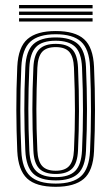

<svg xmlns="http://www.w3.org/2000/svg" viewBox="-20 -730 440 758"><path d="M200 7.5Q122 7.5 87 -25.4Q52 -58.2 48.2 -133Q44.8 -212.8 44.5 -294.8Q44.2 -376.8 48.2 -466.8Q52 -544.5 88.8 -576Q125.5 -607.5 200 -607.5Q276.2 -607.5 312 -575.2Q347.8 -543 351.2 -466.2Q355 -381.5 355 -296.9Q355 -212.2 351.2 -133Q347.5 -55 310.6 -23.8Q273.8 7.5 200 7.5ZM200 -5.2Q267.8 -5.2 299.9 -34.5Q332 -63.8 335.5 -134Q339 -208 339.2 -291Q339.5 -374 335.5 -465.8Q332.2 -536.2 300 -565.5Q267.8 -594.8 200 -594.8Q131.8 -594.8 99.6 -565.2Q67.5 -535.8 64.2 -465.8Q60 -373 60.2 -293Q60.5 -213 64.2 -134Q67.2 -64.5 99.2 -34.9Q131.2 -5.2 200 -5.2ZM200 -17.8Q138.2 -17.8 110.6 -45.1Q83 -72.5 80 -134.8Q76.2 -216.5 76 -295.5Q75.8 -374.5 80 -464.8Q83 -529 111.6 -555.6Q140.2 -582.2 200 -582.2Q259.2 -582.2 288 -555.9Q316.8 -529.5 319.5 -465.2Q323.2 -380.5 323.4 -299.8Q323.5 -219 319.5 -134.8Q316.5 -71 288 -44.4Q259.5 -17.8 200 -17.8ZM200 -30.8Q252.8 -30.8 276.9 -55.1Q301 -79.5 303.8 -136Q307.5 -215.2 307.6 -293.5Q307.8 -371.8 303.8 -464Q301.2 -522.5 276 -545.9Q250.8 -569.2 200 -569.2Q146.2 -569.2 122.4 -544.6Q98.5 -520 95.8 -463.8Q92 -378.8 91.9 -300.6Q91.8 -222.5 95.8 -135.2Q98.5 -78.2 123.1 -54.5Q147.8 -30.8 200 -30.8ZM200 -43.2Q155.2 -43.2 134.6 -64.8Q114 -86.2 111.8 -135.2Q107.8 -221.5 107.8 -298.8Q107.8 -376 111.8 -463.5Q114 -514.5 135.1 -535.6Q156.2 -556.8 200 -556.8Q244.8 -556.8 265.2 -535.1Q285.8 -513.5 288 -463.2Q292 -369 291.8 -290.8Q291.5 -212.5 288 -136.5Q285.8 -86 265 -64.6Q244.2 -43.2 200 -43.2ZM200 -56Q236.5 -56 253.2 -74.9Q270 -93.8 272 -137Q275.8 -217.8 275.9 -293.2Q276 -368.8 272 -462.8Q270.2 -505.5 253.8 -524.8Q237.2 -544 200 -544Q163 -544 146.2 -525Q129.5 -506 127.5 -463.2Q123.8 -375.5 123.6 -299.5Q123.5 -223.5 127.5 -135.8Q129.5 -93.5 146.4 -74.8Q163.2 -56 200 -56ZM55.2 -697.2V-710.2H345.5V-697.2ZM55.2 -671V-684.2H345.5V-671ZM55.2 -645V-658H345.5V-645Z"/></svg>

Font: Big Shoulders Inline Text
Style: Regular
Weight: 400
Designer: Patric King
Foundry: XO Type Co
Version: Version 1.000